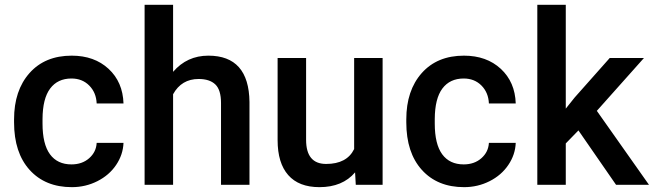

<svg xmlns="http://www.w3.org/2000/svg" viewBox="-20 -770 2724 800"><path d="M277.8 -85Q322.3 -85 351.6 -110.8Q380.9 -136.7 382.8 -174.8H494.6Q492.7 -125.5 463.9 -82.8Q435.1 -40 385.7 -15.1Q336.4 9.8 279.3 9.8Q168.5 9.8 103.5 -62Q38.6 -133.8 38.6 -260.3V-272.5Q38.6 -393.1 103 -465.6Q167.5 -538.1 278.8 -538.1Q373 -538.1 432.4 -483.2Q491.7 -428.2 494.6 -338.9H382.8Q380.9 -384.3 351.8 -413.6Q322.8 -442.9 277.8 -442.9Q220.2 -442.9 189 -401.1Q157.7 -359.4 157.2 -274.4V-255.4Q157.2 -169.4 188.2 -127.2Q219.2 -85 277.8 -85Z M701.2 -470.7Q759.3 -538.1 848.1 -538.1Q1017.1 -538.1 1019.5 -345.2V0H900.9V-340.8Q900.9 -395.5 877.2 -418.2Q853.5 -440.9 807.6 -440.9Q736.3 -440.9 701.2 -377.4V0H582.5V-750H701.2Z M1459.5 -51.8Q1407.2 9.8 1311 9.8Q1225.1 9.8 1180.9 -40.5Q1136.7 -90.8 1136.7 -186V-528.3H1255.4V-187.5Q1255.4 -86.9 1338.9 -86.9Q1425.3 -86.9 1455.6 -148.9V-528.3H1574.2V0H1462.4Z M1912.1 -85Q1956.5 -85 1985.8 -110.8Q2015.1 -136.7 2017.1 -174.8H2128.9Q2127 -125.5 2098.1 -82.8Q2069.3 -40 2020 -15.1Q1970.7 9.8 1913.6 9.8Q1802.7 9.8 1737.8 -62Q1672.9 -133.8 1672.9 -260.3V-272.5Q1672.9 -393.1 1737.3 -465.6Q1801.8 -538.1 1913.1 -538.1Q2007.3 -538.1 2066.7 -483.2Q2126 -428.2 2128.9 -338.9H2017.1Q2015.1 -384.3 1986.1 -413.6Q1957 -442.9 1912.1 -442.9Q1854.5 -442.9 1823.2 -401.1Q1792 -359.4 1791.5 -274.4V-255.4Q1791.5 -169.4 1822.5 -127.2Q1853.5 -85 1912.1 -85Z M2390.1 -226.6 2337.4 -172.4V0H2218.8V-750H2337.4V-317.4L2374.5 -363.8L2520.5 -528.3H2663.1L2466.8 -308.1L2684.1 0H2546.9Z"/></svg>

Font: Roboto-o Medium
Style: Regular
Weight: 500
Designer: Google
Version: Version 2.134; 2016; ttfautohint (v1.6)